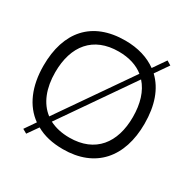

<svg xmlns="http://www.w3.org/2000/svg" viewBox="-144 -726 888 899"><g transform="rotate(30 300.0 -277.0)"><path d="M110 37 150 -20C190 3 238 14 295 14C470 14 567 -99 567 -280C567 -379 540 -455 486 -506L535 -577L512 -591L465 -523C421 -555 364 -573 295 -573C115 -573 21 -462 21 -280C21 -169 58 -83 127 -34L87 24ZM84 -280C84 -424 157 -513 294 -513C350 -513 396 -498 429 -471L163 -87C110 -127 84 -196 84 -280ZM294 -48C253 -48 217 -56 186 -72L449 -452C486 -411 504 -352 504 -280C504 -141 434 -48 294 -48Z"/></g></svg>

Font: OSH Darker Grotesque Medium
Style: Regular
Weight: 500
Designer: Gabriel Lam
Foundry: TypeRant
Version: Version 1.000;Glyphs 3.1.1 (3148)